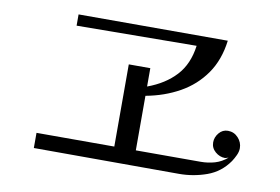

<svg xmlns="http://www.w3.org/2000/svg" viewBox="-64 -738 1129 773"><g transform="rotate(10 500.0 -351.0)"><path d="M932 -214Q932 -200 925 -185Q918 -170 910 -158Q876 -109 821.5 -89.5Q767 -70 709 -70Q561 -70 412.5 -70.5Q264 -71 115 -71V-133H433V-469H521V-394Q592 -420 635.5 -467Q679 -514 689 -590L199 -586V-632H809Q799 -552 759.5 -495.5Q720 -439 658.5 -404.5Q597 -370 521 -356V-133H786Q816 -133 843.5 -141Q871 -149 894 -169Q893 -169 887.5 -167Q882 -165 880 -165Q858 -165 840 -180.5Q822 -196 822 -219Q822 -240 836.5 -257.5Q851 -275 873 -275Q898 -275 915 -256.5Q932 -238 932 -214Z"/></g></svg>

Font: Kaisei Decol
Style: Regular
Weight: 400
Designer: Font-Kai, 金井和夫
Foundry: KAZUO KANAI
Version: Version 5.003